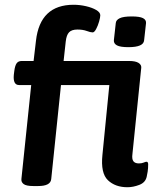

<svg xmlns="http://www.w3.org/2000/svg" viewBox="-20 -779 665 806"><path d="M120 2Q90 2 79 -6.5Q68 -15 70 -29L111 -422H60Q34 -422 38 -465L40 -481Q43 -504 50 -513.5Q57 -523 71 -523H121L131 -608Q148 -759 289 -759Q315 -759 341 -753Q367 -747 384 -737Q401 -727 401 -715Q401 -706 396 -688.5Q391 -671 383.5 -657Q376 -643 369 -643Q360 -643 344 -649Q328 -655 305 -655Q281 -655 270 -643.5Q259 -632 256 -605L247 -523H522Q549 -523 561.5 -515Q574 -507 573 -495L536 -133Q533 -111 540 -102Q547 -93 563 -93Q575 -93 583 -96.5Q591 -100 595 -100Q602 -100 602 -89Q602 -86 601.5 -73.5Q601 -61 596 -38Q591 -13 565 -3Q539 7 515 7Q464 7 433 -22.5Q402 -52 410 -129L439 -422H236L195 -27Q192 2 140 2ZM519 -581Q485 -581 471 -588.5Q457 -596 458 -610L466 -682Q467 -695 482.5 -702.5Q498 -710 533 -710Q566 -710 580 -703Q594 -696 593 -682L585 -610Q583 -581 519 -581Z"/></svg>

Font: Asap Semi Expanded Semi Expanded SemiBold
Style: Italic
Weight: 600
Width: 6
Italic angle: -6°
Designer: Pablo Cosgaya
Foundry: Omnibus-Type
Version: Version 3.001; ttfautohint (v1.8.4.7-5d5b)